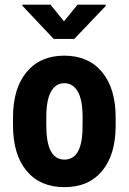

<svg xmlns="http://www.w3.org/2000/svg" viewBox="-20 -770 538 800"><path d="M34.2 -281.2Q34.2 -401.4 90.8 -469.7Q147.5 -538.1 247.6 -538.1Q348.6 -538.1 405.3 -469.7Q461.9 -401.4 461.9 -280.3V-246.6Q461.9 -126 405.8 -58.1Q349.6 9.8 248.5 9.8Q147 9.8 90.6 -58.3Q34.2 -126.5 34.2 -247.6ZM172.9 -246.6Q172.9 -105 248.5 -105Q318.4 -105 323.7 -223.1L324.2 -281.2Q324.2 -353.5 304.2 -388.4Q284.2 -423.3 247.6 -423.3Q212.4 -423.3 192.6 -388.4Q172.9 -353.5 172.9 -281.2ZM246.6 -681.2 303.2 -750.5H420.4V-745.1L289.6 -607.9H203.6L73.2 -746.1V-750.5H190.4Z"/></svg>

Font: Roboto Condensed
Style: Bold
Weight: 700
Designer: Google
Version: Version 2.134; 2016